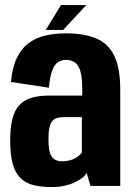

<svg xmlns="http://www.w3.org/2000/svg" viewBox="-20 -734 526 758"><path d="M185.4 4.5Q211.6 4.5 234.2 -0.5Q256.9 -5.4 274.7 -13.8Q292.6 -22.2 304.8 -31.8Q316.9 -41.4 322.1 -51.8L337.1 0H454.7V-379.9Q454.7 -466 430.8 -514.3Q406.9 -562.6 359.5 -582.5Q312.1 -602.4 239.6 -602.4Q195.8 -602.4 158.4 -593.5Q120.9 -584.7 92.6 -563.4Q64.3 -542.1 46.3 -504.8Q28.3 -467.5 23.4 -410.4L173 -387.7Q176.9 -431.6 186.1 -455.7Q195.3 -479.8 209.1 -488.8Q222.9 -497.7 239.9 -497.7Q261 -497.7 275.4 -487.8Q289.8 -477.8 297.2 -453.1Q304.7 -428.4 304.7 -383.4V-356.7H175.4Q135.2 -356.7 105.6 -348.3Q76 -339.8 56.9 -319.7Q37.8 -299.5 29 -264.9Q20.2 -230.3 20.2 -177.9Q20.2 -122.1 30.5 -86.1Q40.7 -50.1 61.8 -30.1Q82.8 -10.1 113.5 -2.8Q144.2 4.5 185.4 4.5ZM225.5 -97.3Q213.6 -97.3 203.6 -100.7Q193.7 -104.2 186.1 -113.4Q178.5 -122.6 174.9 -139.4Q171.3 -156.3 171.3 -184.5Q171.3 -212.8 175.2 -230.3Q179.2 -247.7 186.6 -256.3Q194.1 -264.9 204.8 -268.2Q215.5 -271.5 228.6 -271.5H303.2V-132.5Q298.5 -124.2 287 -115.6Q275.6 -107.1 259.7 -102.2Q243.9 -97.3 225.5 -97.3ZM160.4 -615.7H229.2L320.5 -713.9H220.7Z"/></svg>

Font: Anybody Thin Condensed
Style: Regular
Weight: 100
Width: 3
Version: Version 1.113;gftools[0.9.25]